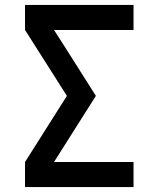

<svg xmlns="http://www.w3.org/2000/svg" viewBox="-20 -755 640 775"><path d="M81 0V-101L250 -368L81 -634V-735H519V-634H198L241 -567L367 -368L198 -101H519V0Z"/></svg>

Font: Zed Sans Extended
Style: Bold
Weight: 700
Width: 7
Designer: Belleve Invis
Foundry: Belleve Invis
Version: Version 1.0.0; ttfautohint (v1.8.4)